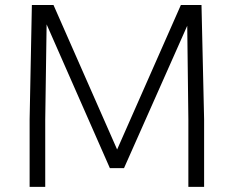

<svg xmlns="http://www.w3.org/2000/svg" viewBox="-20 -730 912 750"><path d="M95.7 0V-263.7L104.5 -710.4H189L437.5 -146L686.5 -710.4H767.1L777.3 -264.2V0H715.8V-264.2L711.4 -629.4L464.4 -73.2H409.2L162.1 -634.8L156.7 -262.7V0Z"/></svg>

Font: Comme ExtraLight
Style: Regular
Weight: 250
Version: Version 1.000;gftools[0.9.27]